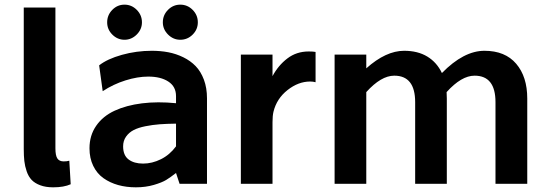

<svg xmlns="http://www.w3.org/2000/svg" viewBox="-20 -782 2332 817"><path d="M215.8 -150.9Q215.8 -120.1 224.1 -107.7Q232.4 -95.2 251 -95.2Q264.6 -95.2 274.9 -98.1L280.8 2Q252 15.1 206.1 15.1Q174.3 15.1 151.1 6.3Q127.9 -2.4 114.5 -16.6Q101.1 -30.8 93.5 -53Q85.9 -75.2 83.5 -96.9Q81.1 -118.7 81.1 -147.9V-750H215.8Z M436 -687Q436 -717.8 457.8 -740Q479.5 -762.2 509.8 -762.2Q540 -762.2 562 -740Q584 -717.8 584 -687Q584 -657.2 561.8 -635Q539.6 -612.8 509.8 -612.8Q480 -612.8 458 -634.8Q436 -656.7 436 -687ZM747.1 -612.8Q717.3 -612.8 695.1 -635Q672.9 -657.2 672.9 -687Q672.9 -717.8 694.8 -740Q716.8 -762.2 747.1 -762.2Q777.8 -762.2 799.8 -740Q821.8 -717.8 821.8 -687Q821.8 -656.7 799.8 -634.8Q777.8 -612.8 747.1 -612.8ZM626 -565.9Q663.1 -565.9 696.3 -559.6Q729.5 -553.2 760 -538.3Q790.5 -523.4 812.5 -500.7Q834.5 -478 847.7 -442.9Q860.8 -407.7 860.8 -363.8V0H744.1L729 -45.9Q705.1 -27.3 687.3 -16.4Q669.4 -5.4 634.5 4.9Q599.6 15.1 558.1 15.1Q517.6 15.1 482.7 5.4Q447.8 -4.4 420.2 -23.9Q392.6 -43.5 376.7 -76.2Q360.8 -108.9 360.8 -150.9Q360.8 -205.6 389.2 -246.6Q417.5 -287.6 467.5 -310.8Q517.6 -334 584.2 -342.3Q650.9 -350.6 729 -342.8V-373Q729 -413.6 696.5 -434.8Q664.1 -456.1 610.8 -456.1Q565.4 -456.1 513.9 -439.9Q462.4 -423.8 417 -394L401.9 -503.9Q436.5 -531.2 498.5 -548.6Q560.5 -565.9 626 -565.9ZM729 -159.2V-255.9Q689.9 -255.4 659.9 -253.2Q629.9 -251 599.1 -244.9Q568.4 -238.8 548.6 -228.5Q528.8 -218.3 516.4 -200.7Q503.9 -183.1 503.9 -159.2Q503.9 -121.1 527.1 -103.5Q550.3 -85.9 588.9 -85.9Q627.4 -85.9 664.8 -104.5Q702.1 -123 729 -159.2Z M1293.5 -563Q1313 -563 1322.8 -561V-432.1Q1312.5 -435.1 1299.8 -435.1Q1249.5 -435.1 1203.4 -398.7Q1157.2 -362.3 1143.6 -306.2Q1139.6 -289.1 1139.6 -262.2V0H1004.9V-549.8H1139.6V-458Q1164.1 -503.9 1202.9 -533.4Q1241.7 -563 1293.5 -563Z M2041.5 -565.9Q2129.4 -565.9 2176.5 -510.7Q2223.6 -455.6 2223.6 -362.8V0H2088.4V-347.2Q2088.4 -460 1999.5 -460Q1943.4 -460 1880.4 -390.1Q1881.3 -381.3 1881.3 -362.8V0H1746.6V-347.2Q1746.6 -460 1657.7 -460Q1601.6 -460 1538.6 -390.1V0H1403.8V-549.8H1538.6V-491.2Q1622.1 -565.9 1699.7 -565.9Q1757.8 -565.9 1798.3 -541.3Q1838.9 -516.6 1860.4 -471.2Q1953.1 -565.9 2041.5 -565.9Z"/></svg>

Font: Stilu SemiBold
Style: Regular
Weight: 600
Designer: Genilson Lima Santos
Foundry: Genilson Lima Santos
Version: Version 1.200;PS 001.200;hotconv 1.0.88;makeotf.lib2.5.64775